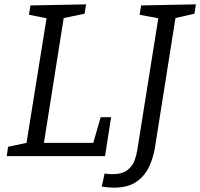

<svg xmlns="http://www.w3.org/2000/svg" viewBox="-20 -718 921 883"><path d="M443 -179H491L463 0H11L17 -43L102 -61L194 -634L113 -650L120 -693L376 -698L369 -655L273 -635L182 -61H409ZM629 -693 881 -698 874 -655 787 -635 693 -42Q686 4 666.5 47Q647 90 608 117.5Q569 145 503 145Q476 145 448 140L461 80Q478 83 495 83Q543 83 567 63.5Q591 44 599.5 18.5Q608 -7 611 -26L708 -634L622 -650Z"/></svg>

Font: Bitter
Style: Italic
Weight: 400
Italic angle: -9°
Designer: Sol Matas, and Bitter project Authors
Foundry: Sol Matas
Version: Version 2.001